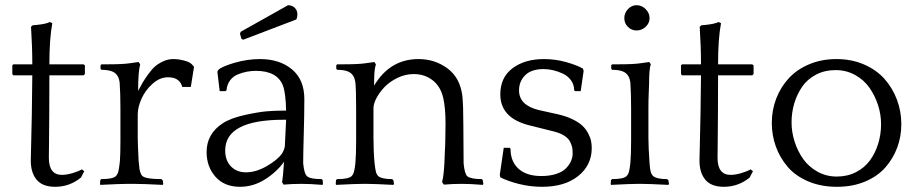

<svg xmlns="http://www.w3.org/2000/svg" viewBox="-20 -700 3496 731"><path d="M303.2 -418 297.9 -413.1H168Q168 -336.9 167.5 -262.5Q167 -188 166.5 -144.5Q166 -101.1 166 -99.1Q166 -34.2 215.8 -34.2Q232.9 -34.2 255.1 -40.5Q277.3 -46.9 292 -55.2L300.8 -47.9L288.1 -23.9Q245.1 11.2 189.9 11.2Q142.1 11.2 119.6 -15.6Q97.2 -42.5 97.2 -88.9Q97.2 -96.2 98.4 -141.6Q99.6 -187 101.1 -262.5Q102.5 -337.9 103 -413.1H30.8L26.9 -418V-451.2L30.8 -455.1H103Q103 -521.5 98.1 -598.1L105 -604L119.1 -605Q156.2 -608.9 169.9 -616.2L179.2 -611.8Q168 -552.2 168 -455.1H297.9L303.2 -451.2Z M362.8 -438V-452.1L366.7 -455.1H384.8Q447.8 -455.1 472.7 -459L507.8 -463.9L513.7 -455.1Q505.9 -427.2 505.9 -354Q517.1 -375 523.7 -386.5Q530.3 -397.9 544.4 -417.5Q558.6 -437 570.8 -447.5Q583 -458 601.6 -466.6Q620.1 -475.1 639.6 -475.1Q659.2 -475.1 680.9 -469.5Q702.6 -463.9 710.4 -455.1L718.8 -445.8L706.5 -369.1H673.8Q670.4 -384.8 657.2 -395.3Q644 -405.8 619.6 -405.8Q588.4 -405.8 560.8 -381.1Q533.2 -356.4 518.8 -324.2Q504.4 -292 504.4 -264.2V-174.8Q504.4 -153.3 507.8 -86.9L508.8 -78.1Q510.3 -63.5 511 -57.4Q511.7 -51.3 514.9 -42Q518.1 -32.7 523.4 -28.8Q539.1 -18.1 594.7 -18.1L599.6 -13.2L601.6 0L599.6 3.9Q523.4 0 489.7 0H465.8Q438 0 361.8 3.9L360.8 0L361.8 -14.2L365.7 -18.1Q408.2 -18.1 420.4 -28.8Q427.2 -35.2 430.2 -45.7Q433.1 -56.2 435.5 -78.1L436.5 -86.9Q438.5 -113.3 438.5 -163.1V-286.1Q438.5 -345.7 435.5 -386.2Q432.6 -407.2 422.9 -417Q408.7 -434.1 366.7 -434.1Z M1059.6 2.9 1053.7 -6.8Q1057.1 -21 1061.5 -84Q1032.2 -43.9 988 -16.4Q943.8 11.2 893.6 11.2Q834 11.2 800.3 -27.1Q766.6 -65.4 766.6 -121.1Q766.6 -190.9 828.6 -231Q859.9 -251 914.1 -262.7Q968.3 -274.4 1000.2 -276.6Q1032.2 -278.8 1055.7 -278.8H1069.3Q1067.9 -344.2 1057.6 -373Q1036.1 -430.2 954.6 -430.2Q936.5 -430.2 919.7 -427Q902.8 -423.8 885 -416.5Q867.2 -409.2 855.7 -393.6Q844.2 -377.9 842.3 -356L838.4 -353H816.4L807.6 -426.8L810.5 -433.1Q822.8 -446.3 872.1 -460.7Q921.4 -475.1 969.7 -475.1Q1044.9 -475.1 1091.8 -435.8Q1138.7 -396.5 1138.7 -323.2Q1138.7 -262.7 1136.5 -188.7Q1134.3 -114.7 1134.3 -78.1Q1138.2 -37.6 1149.4 -28.8Q1161.6 -18.1 1204.6 -18.1L1208.5 -14.2L1209.5 0L1208.5 3.9Q1160.6 0 1128.4 0Q1090.8 0 1059.6 2.9ZM1053.7 -115.2Q1063.5 -132.3 1064.5 -144L1069.3 -244.1H1060.5Q837.4 -244.1 837.4 -127Q837.4 -89.4 859.1 -66.7Q880.9 -43.9 916.5 -43.9Q954.6 -43.9 995.4 -67.4Q1036.1 -90.8 1053.7 -115.2ZM906.2 -548.8 899.4 -551.8 893.6 -571.8 896.5 -579.1 1076.7 -680.2Q1093.3 -679.7 1102.8 -669.7Q1112.3 -659.7 1112.3 -645Q1112.3 -635.3 1108.4 -626Z M1480 0 1478 3.9Q1401.9 0 1376 0H1362.3Q1335.4 0 1259.3 3.9L1258.3 0L1259.3 -14.2L1263.2 -18.1Q1305.7 -18.1 1317.9 -28.8Q1324.7 -35.2 1327.6 -45.7Q1330.6 -56.2 1333 -78.1Q1335.9 -111.3 1335.9 -163.1V-286.1Q1335.9 -359.4 1333 -386.2Q1330.1 -407.2 1320.3 -417Q1306.2 -434.1 1264.2 -434.1L1260.3 -438V-452.1L1264.2 -455.1H1282.2Q1345.2 -455.1 1370.1 -459L1405.3 -463.9L1411.1 -455.1Q1407.7 -443.8 1406.2 -429.9Q1404.8 -416 1404.5 -396.2Q1404.3 -376.5 1404.3 -374Q1464.8 -475.1 1573.2 -475.1Q1635.7 -475.1 1683.6 -439.7Q1731.4 -404.3 1740.2 -335.9Q1744.1 -300.8 1744.1 -223.1Q1744.1 -199.2 1744.6 -150.6Q1745.1 -102.1 1745.1 -78.1Q1749 -37.6 1759.3 -28.8Q1772.9 -18.1 1814.9 -18.1L1817.9 -14.2L1820.3 0L1817.9 3.9Q1772 0 1739.3 0Q1701.7 0 1669.9 2.9L1663.1 -6.8Q1669.4 -29.8 1671.9 -78.1Q1676.3 -161.1 1676.3 -228Q1676.3 -287.1 1668 -325.2Q1658.2 -370.1 1627.7 -394Q1597.2 -418 1555.2 -418Q1523.4 -418 1493.9 -403.8Q1464.4 -389.6 1444.8 -369.4Q1425.3 -349.1 1413.6 -327.1Q1401.9 -305.2 1401.9 -288.1V-174.8Q1401.9 -120.1 1406.2 -78.1Q1408.7 -55.2 1411.4 -45.2Q1414.1 -35.2 1420.9 -28.8Q1434.6 -18.1 1473.1 -18.1L1478 -13.2Z M2032.2 -280.8 2103 -265.1Q2135.3 -257.8 2159.4 -246.1Q2183.6 -234.4 2197.3 -221.4Q2210.9 -208.5 2219.2 -192.6Q2227.5 -176.8 2230.2 -163.6Q2232.9 -150.4 2232.9 -136.2Q2232.9 -71.3 2181.6 -30Q2130.4 11.2 2043.9 11.2Q1999 11.2 1956.1 0.5Q1913.1 -10.3 1884.8 -24.9L1882.8 -34.2L1897.9 -137.2H1920.9L1923.8 -132.8Q1923.8 -85 1954.3 -57.4Q1984.9 -29.8 2041 -29.8Q2073.2 -29.8 2097.7 -37.8Q2122.1 -45.9 2135 -59.3Q2147.9 -72.8 2154.1 -86.9Q2160.2 -101.1 2160.2 -116.2Q2160.2 -128.9 2158.7 -137.5Q2157.2 -146 2151.1 -159.2Q2145 -172.4 2129.6 -182.6Q2114.3 -192.9 2089.8 -199.2L1994.1 -223.1Q1884.8 -251 1884.8 -340.8Q1884.8 -405.3 1931.4 -440.2Q1978 -475.1 2050.8 -475.1Q2093.3 -475.1 2133.5 -464.1Q2173.8 -453.1 2199.2 -439L2202.1 -430.2L2190.9 -353H2169.9L2166 -356Q2166 -377.9 2153.8 -394.5Q2141.6 -411.1 2122.6 -419.9Q2103.5 -428.7 2085 -432.9Q2066.4 -437 2049.8 -437Q2002.9 -437 1979.5 -413.6Q1956.1 -390.1 1956.1 -356Q1956.1 -298.8 2032.2 -280.8Z M2526.9 0 2524.9 3.9Q2448.7 0 2422.9 0H2409.2Q2382.3 0 2306.2 3.9L2305.2 0L2306.2 -14.2L2310.1 -18.1Q2352.5 -18.1 2364.7 -28.8Q2371.6 -35.2 2374.5 -45.7Q2377.4 -56.2 2379.9 -78.1Q2382.8 -111.3 2382.8 -163.1V-286.1Q2382.8 -345.7 2379.9 -386.2Q2377 -407.2 2367.2 -417Q2353 -434.1 2311 -434.1L2307.1 -438V-452.1L2311 -455.1H2329.1Q2392.1 -455.1 2417 -459L2452.1 -463.9L2458 -455.1Q2451.2 -439.5 2451.2 -379.9Q2451.2 -373.5 2450 -347.2Q2448.7 -320.8 2448.7 -287.1V-174.8Q2448.7 -140.6 2453.1 -78.1Q2454.6 -56.6 2457.5 -45.9Q2460.4 -35.2 2467.8 -28.8Q2481.4 -18.1 2520 -18.1L2524.9 -13.2ZM2403.8 -680.2Q2423.3 -680.2 2438.2 -665.3Q2453.1 -650.4 2453.1 -630.9Q2453.1 -611.8 2438.2 -597.9Q2423.3 -584 2403.8 -584Q2384.3 -584 2370.6 -597.7Q2356.9 -611.3 2356.9 -630.9Q2356.9 -650.4 2370.8 -665.3Q2384.8 -680.2 2403.8 -680.2Z M2849.1 -418 2843.8 -413.1H2713.9Q2713.9 -336.9 2713.4 -262.5Q2712.9 -188 2712.4 -144.5Q2711.9 -101.1 2711.9 -99.1Q2711.9 -34.2 2761.7 -34.2Q2778.8 -34.2 2801 -40.5Q2823.2 -46.9 2837.9 -55.2L2846.7 -47.9L2834 -23.9Q2791 11.2 2735.8 11.2Q2688 11.2 2665.5 -15.6Q2643.1 -42.5 2643.1 -88.9Q2643.1 -96.2 2644.3 -141.6Q2645.5 -187 2647 -262.5Q2648.4 -337.9 2648.9 -413.1H2576.7L2572.8 -418V-451.2L2576.7 -455.1H2648.9Q2648.9 -521.5 2644 -598.1L2650.9 -604L2665 -605Q2702.1 -608.9 2715.8 -616.2L2725.1 -611.8Q2713.9 -552.2 2713.9 -455.1H2843.8L2849.1 -451.2Z M3164.6 -475.1Q3222.2 -475.1 3269.5 -454.6Q3316.9 -434.1 3347.7 -399.4Q3378.4 -364.7 3395 -320.3Q3411.6 -275.9 3411.6 -227.1Q3411.6 -180.2 3396 -138.2Q3380.4 -96.2 3350.8 -62.5Q3321.3 -28.8 3273.7 -8.8Q3226.1 11.2 3166.5 11.2Q3105.5 11.2 3056.9 -9.5Q3008.3 -30.3 2978.8 -64.9Q2949.2 -99.6 2933.8 -142.3Q2918.5 -185.1 2918.5 -231.9Q2918.5 -281.2 2935.5 -325.2Q2952.6 -369.1 2983.6 -402.6Q3014.6 -436 3061.5 -455.6Q3108.4 -475.1 3164.6 -475.1ZM3165.5 -27.8Q3206.5 -27.8 3239.3 -44.7Q3272 -61.5 3292.5 -89.8Q3313 -118.2 3323.7 -153.6Q3334.5 -189 3334.5 -227.1Q3334.5 -264.2 3322.8 -300.3Q3311 -336.4 3289.8 -366.5Q3268.6 -396.5 3235.1 -414.8Q3201.7 -433.1 3161.6 -433.1Q3119.6 -433.1 3086.7 -415.8Q3053.7 -398.4 3033.9 -369.6Q3014.2 -340.8 3003.9 -306.2Q2993.7 -271.5 2993.7 -233.9Q2993.7 -196.8 3005.4 -160.4Q3017.1 -124 3038.3 -94.2Q3059.6 -64.5 3093 -46.1Q3126.5 -27.8 3165.5 -27.8Z"/></svg>

Font: Quattrocento Roman
Style: Regular
Weight: 400
Designer: Pablo Impallari
Foundry: Pablo Impallari. www.impallari.com Igino Marini. www.ikern.com
Version: Version 1.000